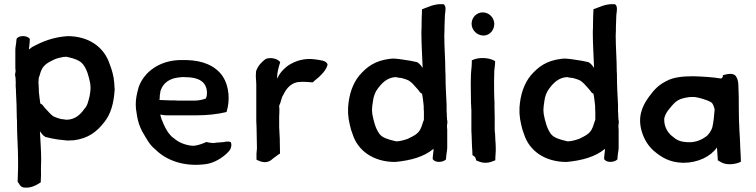

<svg xmlns="http://www.w3.org/2000/svg" viewBox="-20 -775 3600 914"><path d="M53 -449C54 -446 54 -442 54 -437V-432C51 -425 51 -415 54 -406C54 -398 55 -391 55 -382C55 -375 54 -365 55 -358C56 -353 56 -346 56 -338C56 -337 56 -340 56 -338C58 -298 60 -256 60 -215V-214C61 -205 61 -195 61 -184C61 -127 66 -70 66 -14V25C66 48 64 67 64 88V90C71 97 75 118 98 118C130 121 157 104 174 93V90C175 68 176 48 175 25C175 13 176 -1 176 -14C176 -61 172 -105 170 -150C176 -143 182 -131 195 -124V-123H196C216 -118 234 -114 255 -111C269 -109 287 -108 301 -106H302C310 -106 318 -107 323 -107H330C401 -116 441 -148 476 -193C508 -232 522 -285 526 -350C526 -350 526 -351 526 -351C526 -355 525 -357 525 -359C525 -366 524 -373 524 -378V-379C522 -412 512 -445 502 -470C476 -550 404 -603 301 -603C233 -598 183 -578 137 -553C137 -553 136 -553 136 -553C130 -549 126 -546 119 -540C119 -540 118 -541 118 -543C119 -556 122 -574 122 -590L121 -591C109 -606 73 -608 60 -592L59 -591V-590C58 -583 57 -576 57 -571C56 -561 53 -550 53 -538ZM163 -381V-386C164 -388 164 -394 164 -397C164 -401 164 -404 165 -406C170 -417 172 -431 177 -441C189 -469 214 -480 241 -493C253 -498 267 -501 282 -504H288C290 -505 292 -505 295 -505C297 -505 300 -504 304 -503C332 -497 360 -488 375 -469C394 -445 403 -411 410 -375C410 -371 410 -366 411 -361V-353C411 -347 408 -323 407 -320V-319C400 -292 397 -273 382 -257C363 -230 338 -206 298 -205C290 -205 282 -208 272 -208C260 -211 247 -215 235 -221C229 -224 225 -229 218 -235C209 -246 196 -257 188 -268C185 -273 180 -279 172 -282C169 -300 167 -320 165 -338C165 -347 165 -356 164 -366C164 -370 164 -375 163 -381Z M630 -239C633 -215 639 -188 649 -166C652 -159 655 -154 658 -147H659V-146C676 -117 692 -85 719 -64C771 -12 856 21 962 6C1001 0 1037 -23 1061 -46C1067 -52 1074 -59 1078 -68C1083 -82 1082 -92 1078 -99C1072 -101 1064 -102 1057 -101C1041 -97 1031 -98 1010 -96H1009C996 -93 991 -94 977 -96L962 -99C946 -91 917 -81 898 -81C863 -83 828 -98 808 -117H807C780 -136 762 -174 749 -208C747 -214 745 -220 743 -229H746C756 -228 761 -226 773 -226H914C965 -226 1013 -231 1055 -241L1058 -242L1059 -244C1075 -296 1072 -363 1040 -412C1005 -463 944 -487 870 -489H833C744 -486 667 -437 640 -360C638 -351 635 -342 633 -333L630 -318C625 -294 625 -262 630 -239ZM739 -299C739 -300 740 -303 740 -304V-306C740 -315 741 -327 743 -335V-336C743 -339 744 -341 745 -345C757 -380 787 -401 828 -406C834 -407 838 -407 848 -408H853C894 -408 928 -402 947 -382C966 -364 970 -327 960 -306C943 -300 926 -296 904 -296H836C828 -296 822 -296 814 -297H793C775 -297 758 -299 739 -299Z M1199 -435C1196 -409 1200 -392 1200 -372V-200C1201 -177 1202 -156 1202 -132C1202 -114 1203 -96 1203 -80C1204 -70 1202 -56 1201 -45V-15C1211 -10 1225 -3 1241 -3C1253 -3 1265 -8 1272 -14L1284 -24C1294 -30 1303 -39 1313 -44V-47C1313 -63 1312 -81 1312 -97C1312 -108 1312 -120 1311 -130C1311 -145 1309 -156 1309 -170V-222C1310 -236 1310 -247 1310 -257V-259C1309 -261 1309 -264 1309 -267C1309 -268 1310 -269 1309 -272C1317 -286 1319 -308 1327 -321V-322H1328C1340 -348 1360 -377 1396 -384C1429 -388 1454 -383 1466 -383H1468L1470 -384C1482 -396 1498 -406 1509 -419C1522 -432 1533 -446 1539 -465V-468C1535 -488 1499 -489 1483 -492C1430 -500 1388 -486 1353 -464C1340 -455 1322 -438 1314 -426L1308 -417V-416C1305 -411 1302 -407 1299 -400V-403C1299 -432 1307 -457 1314 -479L1312 -481C1303 -494 1269 -505 1244 -494V-493H1243C1224 -479 1207 -460 1199 -436Z M1637 -235C1638 -218 1641 -198 1645 -182L1651 -158C1654 -150 1656 -144 1658 -138C1683 -57 1758 -4 1861 -4C1936 -11 1999 -29 2043 -66C2043 -65 2044 -64 2044 -62C2043 -52 2041 -37 2040 -26V-17L2041 -16C2054 1 2089 -2 2103 -16V-17C2104 -24 2104 -31 2105 -39C2106 -49 2109 -60 2109 -73V-160C2108 -164 2108 -169 2108 -175V-180C2110 -187 2111 -197 2108 -206V-211C2107 -218 2107 -226 2107 -234C2106 -240 2106 -246 2106 -253V-277C2104 -320 2101 -364 2101 -406C2101 -416 2101 -425 2100 -436C2100 -493 2095 -549 2095 -606C2096 -620 2096 -634 2096 -647C2096 -667 2098 -684 2098 -703C2099 -716 2107 -747 2091 -755H2089C2046 -758 2017 -740 1989 -731V-727C1988 -705 1987 -686 1987 -663C1987 -650 1987 -636 1986 -623C1986 -565 1990 -508 1992 -452C1986 -459 1980 -471 1967 -478V-479H1966C1944 -484 1923 -488 1900 -491L1879 -494C1872 -495 1865 -495 1858 -496H1857C1851 -496 1842 -496 1836 -495C1765 -486 1727 -458 1690 -415C1659 -377 1641 -325 1637 -263ZM1751 -248V-256C1751 -262 1754 -287 1755 -290V-291C1758 -316 1766 -338 1779 -354C1799 -381 1824 -406 1864 -408C1871 -406 1881 -404 1890 -404C1902 -401 1915 -397 1927 -391C1933 -387 1937 -383 1944 -377C1953 -366 1966 -354 1974 -343C1977 -338 1981 -332 1989 -329C1993 -311 1995 -289 1997 -271C1997 -261 1997 -254 1998 -243V-211C1998 -207 1998 -204 1997 -202C1992 -191 1989 -176 1984 -166C1973 -138 1949 -128 1921 -114C1908 -109 1895 -106 1880 -103H1874C1872 -102 1870 -102 1867 -102C1865 -102 1862 -103 1858 -104C1829 -111 1800 -119 1786 -138C1768 -163 1759 -196 1752 -234C1752 -237 1752 -243 1751 -248Z M2221 -376C2221 -355 2222 -316 2222 -295C2222 -287 2222 -282 2223 -272C2223 -266 2223 -261 2224 -251V-161C2224 -152 2224 -145 2225 -134C2225 -118 2227 -91 2227 -77C2228 -66 2229 -51 2229 -40V-37L2241 -28C2242 -26 2244 -22 2246 -17V-12C2259 -6 2273 0 2291 0C2311 0 2324 -7 2338 -12V-23C2338 -34 2340 -44 2340 -56V-72C2340 -84 2339 -97 2338 -109L2337 -134V-135C2336 -144 2335 -151 2335 -159V-216C2335 -231 2334 -250 2334 -265V-288C2332 -316 2332 -359 2332 -389C2332 -395 2333 -438 2333 -438C2334 -450 2337 -467 2337 -481V-484L2335 -485C2310 -501 2259 -504 2229 -489L2226 -488V-476C2226 -471 2225 -466 2225 -457C2222 -432 2221 -404 2221 -376ZM2225 -662C2225 -632 2250 -607 2279 -606H2287C2314 -609 2333 -634 2333 -661C2333 -691 2308 -716 2278 -716C2249 -716 2225 -692 2225 -662Z M2453 -235C2454 -218 2457 -198 2461 -182L2467 -158C2470 -150 2472 -144 2474 -138C2499 -57 2574 -4 2677 -4C2752 -11 2815 -29 2859 -66C2859 -65 2860 -64 2860 -62C2859 -52 2857 -37 2856 -26V-17L2857 -16C2870 1 2905 -2 2919 -16V-17C2920 -24 2920 -31 2921 -39C2922 -49 2925 -60 2925 -73V-160C2924 -164 2924 -169 2924 -175V-180C2926 -187 2927 -197 2924 -206V-211C2923 -218 2923 -226 2923 -234C2922 -240 2922 -246 2922 -253V-277C2920 -320 2917 -364 2917 -406C2917 -416 2917 -425 2916 -436C2916 -493 2911 -549 2911 -606C2912 -620 2912 -634 2912 -647C2912 -667 2914 -684 2914 -703C2915 -716 2923 -747 2907 -755H2905C2862 -758 2833 -740 2805 -731V-727C2804 -705 2803 -686 2803 -663C2803 -650 2803 -636 2802 -623C2802 -565 2806 -508 2808 -452C2802 -459 2796 -471 2783 -478V-479H2782C2760 -484 2739 -488 2716 -491L2695 -494C2688 -495 2681 -495 2674 -496H2673C2667 -496 2658 -496 2652 -495C2581 -486 2543 -458 2506 -415C2475 -377 2457 -325 2453 -263ZM2567 -248V-256C2567 -262 2570 -287 2571 -290V-291C2574 -316 2582 -338 2595 -354C2615 -381 2640 -406 2680 -408C2687 -406 2697 -404 2706 -404C2718 -401 2731 -397 2743 -391C2749 -387 2753 -383 2760 -377C2769 -366 2782 -354 2790 -343C2793 -338 2797 -332 2805 -329C2809 -311 2811 -289 2813 -271C2813 -261 2813 -254 2814 -243V-211C2814 -207 2814 -204 2813 -202C2808 -191 2805 -176 2800 -166C2789 -138 2765 -128 2737 -114C2724 -109 2711 -106 2696 -103H2690C2688 -102 2686 -102 2683 -102C2681 -102 2678 -103 2674 -104C2645 -111 2616 -119 2602 -138C2584 -163 2575 -196 2568 -234C2568 -237 2568 -243 2567 -248Z M3037 -143C3048 -109 3066 -81 3091 -58C3130 -25 3167 -2 3232 0C3303 0 3363 -30 3393 -73C3394 -54 3396 -39 3397 -15V-12L3414 -2C3441 13 3483 7 3507 -5L3506 -35C3505 -48 3505 -61 3504 -72L3503 -98C3503 -112 3501 -130 3500 -152C3498 -198 3497 -217 3497 -264C3497 -304 3497 -331 3495 -367C3495 -382 3492 -399 3484 -411C3471 -431 3440 -422 3421 -417V-409C3418 -405 3416 -403 3413 -401C3376 -408 3317 -411 3280 -412C3234 -412 3186 -408 3154 -390C3117 -372 3096 -351 3069 -314C3034 -266 3014 -213 3037 -143ZM3142 -204C3142 -209 3142 -213 3143 -215C3147 -229 3154 -243 3168 -259C3197 -295 3210 -306 3263 -313C3275 -313 3288 -314 3294 -312C3313 -309 3349 -298 3364 -289C3375 -282 3378 -269 3382 -254C3380 -229 3377 -194 3371 -169C3367 -154 3353 -133 3341 -125C3324 -112 3295 -98 3264 -98H3256C3216 -100 3203 -107 3177 -129C3158 -145 3142 -172 3142 -204Z"/></svg>

Font: Hussar Pisanka
Style: Sbd
Weight: 600
Designer: Robert Jablonski
Foundry: Cannot Into Space Fonts
Version: Version 1.070